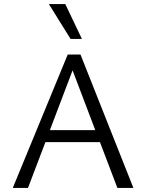

<svg xmlns="http://www.w3.org/2000/svg" viewBox="-20 -927 721 947"><path d="M473 -226H204L118 0H43L314 -658H377L638 0H559ZM221 -907H302L384 -735H328ZM450 -285 338 -580 226 -285Z"/></svg>

Font: LXGW Bright GB
Style: Regular
Weight: 400
Designer: Christian Thalmann (Catharsis Fonts)
Foundry: LXGW / Christian Thalmann (Catharsis Fonts) / Fontworks Inc.
Version: Version 5.510